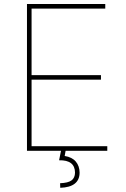

<svg xmlns="http://www.w3.org/2000/svg" viewBox="-20 -747 624 951"><path d="M113.6 0V-727.3H501.4V-704.5H136.4V-375H480.1V-352.3H136.4V-22.7H511.4V0ZM282.7 -2.8H305.4L300.4 25.6Q336.6 31.2 355.3 53.1Q373.9 74.9 374.3 108Q373.9 180 278.4 183.2L277.7 160.5Q317.5 159.1 334.3 146.5Q351.2 133.9 351.6 108Q350.9 45.1 272.7 46.9Z"/></svg>

Font: Inter Thin BETA
Style: Regular
Weight: 100
Designer: Rasmus Andersson
Foundry: rsms
Version: Version 3.011;git-f93a4a705